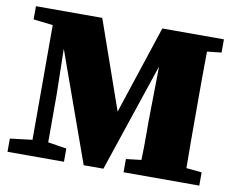

<svg xmlns="http://www.w3.org/2000/svg" viewBox="-73 -748 1039 844"><g transform="rotate(10 446.5 -326.0)"><path d="M10 0V-59L109 -71V-583L22 -593V-652H318L456 -258L586 -652H861V-593L797 -586Q796 -525 796 -464Q796 -403 796 -342V-310Q796 -249 796 -187.5Q796 -126 797 -66L866 -59V0H528V-59L596 -67Q598 -127 597.5 -182.5Q597 -238 598 -281L601 -485L438 0H350L175 -489L179 -287V-72L262 -59V0Z"/></g></svg>

Font: Source Serif Pro Black
Style: Regular
Weight: 900
Designer: Frank Grießhammer
Foundry: Adobe Systems Incorporated
Version: Version 3.001;hotconv 1.0.111;makeotfexe 2.5.65597